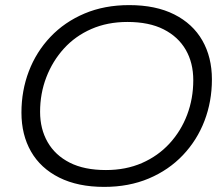

<svg xmlns="http://www.w3.org/2000/svg" viewBox="-20 -726 879 752"><path d="M388 6Q285 6 212 -30.5Q139 -67 101.5 -132.5Q64 -198 64 -285Q64 -371 93 -447Q122 -523 177.5 -581.5Q233 -640 311 -673Q389 -706 486 -706Q590 -706 662.5 -669.5Q735 -633 772.5 -567.5Q810 -502 810 -415Q810 -329 781 -253Q752 -177 696.5 -118.5Q641 -60 563 -27Q485 6 388 6ZM395 -60Q473 -60 536 -87.5Q599 -115 644 -164Q689 -213 713 -276.5Q737 -340 737 -412Q737 -480 707.5 -531Q678 -582 621 -611Q564 -640 479 -640Q401 -640 338 -612.5Q275 -585 230.5 -536Q186 -487 161.5 -423.5Q137 -360 137 -288Q137 -221 166.5 -169.5Q196 -118 253 -89Q310 -60 395 -60Z"/></svg>

Font: MOST Montserrat
Style: Italic
Weight: 400
Italic angle: -11.3°
Designer: Julieta Ulanovsky
Foundry: Julieta Ulanovsky
Version: Version 8.000;March 11, 2024;FontCreator 15.0.0.2926 64-bit